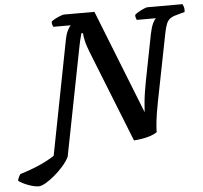

<svg xmlns="http://www.w3.org/2000/svg" viewBox="-195 -766 1086 1028"><g transform="rotate(-5 348.0 -252.0)"><path d="M-27.5 200.5Q-51 200.5 -84 188.2Q-117 176 -136 161Q-133.5 149 -128.8 140Q-124 131 -121 126.5Q-64 109.5 -15.8 88.2Q32.5 67 65.5 44.5L184 -565Q190.5 -599.5 200.8 -619.2Q211 -639 218 -643.5H123.5Q121.5 -647.5 119 -655.8Q116.5 -664 117.5 -671.5Q125 -679 139.2 -686.2Q153.5 -693.5 167.5 -698.8Q181.5 -704 186.5 -704H350L571 -145.5Q572.5 -171.5 574.8 -196Q577 -220.5 581.2 -247.8Q585.5 -275 591.5 -308L641 -561Q648.5 -597 658.5 -617.2Q668.5 -637.5 675.5 -641.5H572Q570 -646 567.8 -652.5Q565.5 -659 566 -669Q573 -676 587 -684Q601 -692 615.2 -698Q629.5 -704 635 -704H823.5Q826.5 -698.5 829.8 -688Q833 -677.5 831 -661.5L786.5 -649Q764.5 -643.5 751.8 -634Q739 -624.5 731.5 -606.2Q724 -588 717.5 -554L646.5 -194.5Q633.5 -128 629.5 -88.5Q625.5 -49 626 -33.5Q610.5 -22.5 588 -15.2Q565.5 -8 542.2 -4.5Q519 -1 501 0L307 -488Q291 -527.5 285 -555.5Q279 -583.5 279 -596H270.5Q269.5 -590.5 265 -575Q260.5 -559.5 254.5 -529.5L139.5 57Q127 81.5 104.8 106.8Q82.5 132 57 153.2Q31.5 174.5 8.8 187.5Q-14 200.5 -27.5 200.5Z"/></g></svg>

Font: Texturina Medium
Style: Italic
Weight: 500
Italic angle: -11°
Designer: Guillermo Torres Carreño
Foundry: Omnibus-Type
Version: Version 1.002